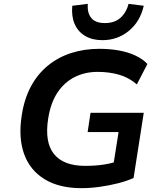

<svg xmlns="http://www.w3.org/2000/svg" viewBox="-20 -969 840 999"><path d="M404 10Q288 10 212 -36.5Q136 -83 105.5 -167.5Q75 -252 93 -368Q106 -454 140.5 -518.5Q175 -583 228.5 -627Q282 -671 350 -693Q418 -715 497 -715Q551 -715 598.5 -706.5Q646 -698 684.5 -680Q723 -662 747 -636L692 -530Q650 -566 599 -580.5Q548 -595 488 -595Q422 -595 368.5 -568Q315 -541 279.5 -488Q244 -435 231 -354Q211 -230 260.5 -168Q310 -106 423 -106Q478 -106 522 -113Q566 -120 603 -134L564 -74L597 -282H436L451 -382H728L675 -43Q640 -27 594.5 -15.5Q549 -4 499.5 3Q450 10 404 10ZM513 -760Q460 -760 423 -782Q386 -804 368.5 -844Q351 -884 356 -939L437 -949Q433 -903 454.5 -876Q476 -849 526 -849Q577 -849 607.5 -877Q638 -905 649 -949L728 -939Q709 -856 650 -808Q591 -760 513 -760Z"/></svg>

Font: Nunito Sans 6pt
Style: Bold Italic
Weight: 700
Italic angle: -9°
Version: Version 3.101;gftools[0.9.27]